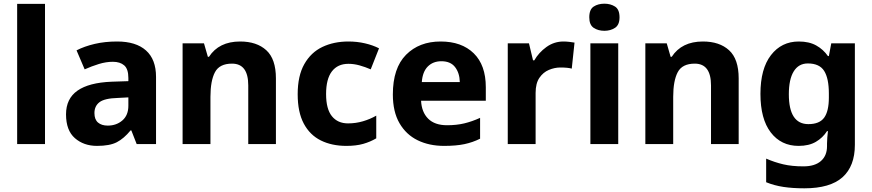

<svg xmlns="http://www.w3.org/2000/svg" viewBox="-20 -781 4728 1041"><path d="M224 0H73V-760H224Z M615 -556Q717 -556 771.5 -507.5Q826 -459 826 -364V0H721L692 -74H688Q652 -30 613.5 -10Q575 10 506 10Q434 10 386 -32Q338 -74 338 -161Q338 -246 400 -289.5Q462 -333 585 -338L676 -341V-358Q676 -407 653.5 -426.5Q631 -446 592 -446Q555 -446 516 -434Q477 -422 439 -405L395 -508Q438 -530 493.5 -543Q549 -556 615 -556ZM619 -250Q547 -248 519.5 -227Q492 -206 492 -168Q492 -133 511.5 -116.5Q531 -100 564 -100Q611 -100 643.5 -128Q676 -156 676 -208V-253Z M1282 -556Q1372 -556 1424 -508.5Q1476 -461 1476 -356V0H1326V-318Q1326 -436 1238 -436Q1170 -436 1145.5 -389.5Q1121 -343 1121 -256V0H970V-546H1086L1107 -473H1113Q1167 -556 1282 -556Z M1858 10Q1779 10 1719.5 -19.5Q1660 -49 1627 -111Q1594 -173 1594 -270Q1594 -370 1630 -433.5Q1666 -497 1728 -526.5Q1790 -556 1869 -556Q1916 -556 1959 -546Q2002 -536 2035 -519L1990 -405Q1960 -418 1929.5 -426.5Q1899 -435 1869 -435Q1811 -435 1779.5 -394Q1748 -353 1748 -271Q1748 -190 1779.5 -151Q1811 -112 1867 -112Q1909 -112 1948 -123.5Q1987 -135 2020 -154V-31Q1988 -12 1949.5 -1Q1911 10 1858 10Z M2369 -556Q2483 -556 2548.5 -492Q2614 -428 2614 -308V-235H2263Q2266 -173 2301.5 -137.5Q2337 -102 2404 -102Q2455 -102 2497 -112Q2539 -122 2583 -142V-29Q2543 -9 2498 0.5Q2453 10 2388 10Q2307 10 2244.5 -20.5Q2182 -51 2146 -113Q2110 -175 2110 -269Q2110 -412 2181.5 -484Q2253 -556 2369 -556ZM2373 -449Q2328 -449 2299.5 -420.5Q2271 -392 2267 -336H2473Q2472 -385 2447.5 -417Q2423 -449 2373 -449Z M3035 -556Q3050 -556 3067 -554Q3084 -552 3095 -550L3080 -409Q3069 -412 3054 -413.5Q3039 -415 3018 -415Q2987 -415 2956 -402Q2925 -389 2904.5 -359Q2884 -329 2884 -277V0H2733V-546H2848L2870 -454H2877Q2901 -496 2942.5 -526Q2984 -556 3035 -556Z M3257 -761Q3290 -761 3314.5 -745.5Q3339 -730 3339 -687Q3339 -646 3314.5 -630Q3290 -614 3257 -614Q3223 -614 3199 -630Q3175 -646 3175 -687Q3175 -730 3199 -745.5Q3223 -761 3257 -761ZM3332 -546V0H3181V-546Z M3791 -556Q3881 -556 3933 -508.5Q3985 -461 3985 -356V0H3835V-318Q3835 -436 3747 -436Q3679 -436 3654.5 -389.5Q3630 -343 3630 -256V0H3479V-546H3595L3616 -473H3622Q3676 -556 3791 -556Z M4311 -556Q4367 -556 4405.5 -534.5Q4444 -513 4469 -477H4474L4487 -546H4615V4Q4615 120 4548 180Q4481 240 4341 240Q4278 240 4228 232.5Q4178 225 4134 207V79Q4180 99 4227 110Q4274 121 4336 121Q4398 121 4431 92Q4464 63 4464 12V-3Q4464 -15 4465.5 -35Q4467 -55 4469 -70H4464Q4441 -34 4403.5 -12Q4366 10 4310 10Q4215 10 4159 -63Q4103 -136 4103 -272Q4103 -408 4160 -482Q4217 -556 4311 -556ZM4360 -437Q4310 -437 4283.5 -394Q4257 -351 4257 -270Q4257 -108 4363 -108Q4423 -108 4448.5 -143Q4474 -178 4474 -252V-274Q4474 -356 4448.5 -396.5Q4423 -437 4360 -437Z"/></svg>

Font: Noto Sans Meetei Mayek
Style: Bold
Weight: 700
Designer: Monotype Design Team and Neelakash Kshetrimayum
Foundry: Monotype Imaging Inc.
Version: Version 2.002; ttfautohint (v1.8.4.7-5d5b)